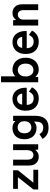

<svg xmlns="http://www.w3.org/2000/svg" viewBox="1346 -2098 952 3683"><g transform="rotate(-90 1821.5 -257.0)"><path d="M28 0V-92L263 -389H40V-481H397V-389L159 -93H407V0Z M657 11Q582 11 534.5 -37Q487 -85 487 -179V-481H600V-204Q600 -149 623.5 -120Q647 -91 685 -91Q728 -91 755 -121Q782 -151 782 -209V-481H895V0H794L788 -57Q769 -30 736 -9.5Q703 11 657 11Z M1214 199Q1139 199 1086 171Q1033 143 998 84L1089 24Q1109 61 1139 79Q1169 97 1214 97Q1273 97 1301 61Q1329 25 1329 -54V-81Q1282 -32 1210 -32Q1147 -32 1097.5 -58.5Q1048 -85 1020 -136.5Q992 -188 992 -263Q992 -339 1020 -390Q1048 -441 1097.5 -467Q1147 -493 1210 -493Q1290 -493 1339 -436L1343 -481H1441V-54Q1441 65 1385.5 132Q1330 199 1214 199ZM1219 -131Q1271 -131 1304 -166.5Q1337 -202 1337 -263Q1337 -325 1304 -359.5Q1271 -394 1219 -394Q1167 -394 1136.5 -359.5Q1106 -325 1106 -263Q1106 -202 1136.5 -166.5Q1167 -131 1219 -131Z M1774 11Q1669 11 1604 -52.5Q1539 -116 1539 -241Q1539 -319 1568 -375.5Q1597 -432 1649 -462.5Q1701 -493 1768 -493Q1835 -493 1882 -460.5Q1929 -428 1954 -372Q1979 -316 1979 -246V-220H1650Q1654 -148 1688 -117.5Q1722 -87 1776 -87Q1823 -87 1853 -109.5Q1883 -132 1905 -177L1988 -119Q1951 -50 1897.5 -19.5Q1844 11 1774 11ZM1655 -307H1868Q1860 -354 1833.5 -379.5Q1807 -405 1766 -405Q1722 -405 1693.5 -381Q1665 -357 1655 -307Z M2323 11Q2282 11 2248 -6.5Q2214 -24 2189 -55L2183 0H2085V-713H2198V-438Q2222 -464 2254 -478.5Q2286 -493 2323 -493Q2390 -493 2442.5 -463Q2495 -433 2525 -376.5Q2555 -320 2555 -241Q2555 -162 2525 -105.5Q2495 -49 2442.5 -19Q2390 11 2323 11ZM2319 -91Q2372 -91 2407 -130Q2442 -169 2442 -241Q2442 -313 2407 -352Q2372 -391 2319 -391Q2266 -391 2231 -352Q2196 -313 2196 -241Q2196 -169 2231 -130Q2266 -91 2319 -91Z M2862 11Q2757 11 2692 -52.5Q2627 -116 2627 -241Q2627 -319 2656 -375.5Q2685 -432 2737 -462.5Q2789 -493 2856 -493Q2923 -493 2970 -460.5Q3017 -428 3042 -372Q3067 -316 3067 -246V-220H2738Q2742 -148 2776 -117.5Q2810 -87 2864 -87Q2911 -87 2941 -109.5Q2971 -132 2993 -177L3076 -119Q3039 -50 2985.5 -19.5Q2932 11 2862 11ZM2743 -307H2956Q2948 -354 2921.5 -379.5Q2895 -405 2854 -405Q2810 -405 2781.5 -381Q2753 -357 2743 -307Z M3173 0V-481H3274L3280 -424Q3300 -452 3333 -472.5Q3366 -493 3411 -493Q3486 -493 3533.5 -445Q3581 -397 3581 -304V0H3468V-277Q3468 -334 3445 -362.5Q3422 -391 3383 -391Q3340 -391 3313 -361.5Q3286 -332 3286 -274V0Z"/></g></svg>

Font: Zen Kaku Gothic Antique
Style: Bold
Weight: 700
Designer: Yoshimichi Ohira
Foundry: Positype
Version: Version 1.001